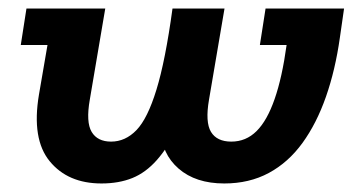

<svg xmlns="http://www.w3.org/2000/svg" viewBox="-20 -420 846 450"><path d="M217.9 10Q139.1 10 96.5 -42.1Q53.8 -94.1 71.3 -198.2L91.3 -314.5H28.7L42 -400H226.7L190.5 -186.6Q181.2 -133.8 194.8 -110.9Q208.4 -88.1 240.4 -88.1Q273.8 -88.1 299.9 -115.1Q325.9 -142.1 346.7 -209.9Q367.6 -277.7 384.3 -400H506.2L469.9 -186.6Q460.7 -133.8 474.5 -110.9Q488.3 -88.1 522.2 -88.1Q556.6 -88.1 581.4 -112.8Q606.2 -137.5 623.7 -188Q641.3 -238.5 651.7 -314.5H589.1L602.4 -400H786.4L776.6 -331.9Q765.9 -256 744 -193.4Q722.1 -130.8 689 -85.1Q655.8 -39.3 610 -14.6Q564.2 10 505.6 10Q438.6 10 398.5 -24.9Q358.4 -59.9 357.4 -115.2L399.4 -123.8Q373.9 -74.8 347.8 -45.1Q321.6 -15.4 290.1 -2.7Q258.6 10 217.9 10Z"/></svg>

Font: Rokkitt SemiBold
Style: Italic
Weight: 600
Italic angle: -9°
Designer: Vernon Adams
Foundry: Vernon Adams
Version: Version 3.103